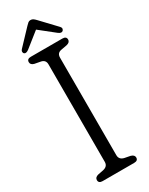

<svg xmlns="http://www.w3.org/2000/svg" viewBox="-223 -896 725 936"><g transform="rotate(-30 140.0 -428.0)"><path d="M172.5 -76Q172.5 -50.5 200 -44.5L231 -38.5Q251 -33 251 -18Q251 0 229 0H51.5Q29.5 0 29.5 -18Q29.5 -33.5 49 -38.5L79.5 -44.5Q107.5 -50.5 107.5 -76V-625Q107.5 -649.5 83.5 -655L49 -661.5Q29.5 -666.5 29.5 -682Q29.5 -700 51.5 -700H229Q251 -700 251 -682Q251 -666.5 231 -661.5L196 -655Q172.5 -650 172.5 -625ZM248.5 -731.5Q239 -723 222.5 -736L139.5 -802L56.5 -736Q40 -724 31 -731.5Q27 -734.5 26.8 -741.2Q26.5 -748 32 -754L112.5 -839Q119.5 -846.5 125.2 -851.2Q131 -856 139 -856Q148 -856 154.2 -851.5Q160.5 -847 168 -839L248.5 -754Q254.5 -747.5 253.5 -741.2Q252.5 -735 248.5 -731.5Z"/></g></svg>

Font: Fraunces 144pt S100 Light
Style: Regular
Weight: 300
Version: Version 1.000; ttfautohint (v1.8.3)